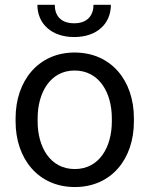

<svg xmlns="http://www.w3.org/2000/svg" viewBox="-20 -752 609 782"><path d="M43.5 -257.3C43.5 -105 136.2 9.8 284.7 9.8C434.1 9.8 525.4 -105 525.4 -257.3V-270.5C525.4 -423.3 433.1 -538.1 283.7 -538.1C136.7 -538.1 43.5 -423.3 43.5 -270.5ZM133.3 -270.5C133.3 -373.5 184.1 -464.8 283.7 -464.8C384.8 -464.8 435.5 -373.5 435.5 -270.5V-257.3C435.5 -153.3 384.8 -63.5 284.7 -63.5C184.1 -63.5 133.3 -153.3 133.3 -257.3ZM360.8 -732.4C360.8 -691.9 338.4 -657.2 282.2 -657.2C224.1 -657.2 203.1 -691.9 203.1 -732.4H132.3C132.3 -654.8 190.4 -601.1 282.2 -601.1C373.5 -601.1 431.6 -654.3 431.6 -732.4Z"/></svg>

Font: Bert Sans
Style: Regular
Weight: 400
Designer: Christian Robertson (Google), Cristiano Sobral
Foundry: Google, Cristiano Sobral
Version: Version 3.101